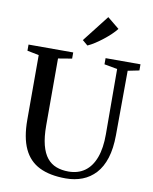

<svg xmlns="http://www.w3.org/2000/svg" viewBox="-104 -1065 920 1151"><g transform="rotate(10 356.0 -490.0)"><path d="M376 8.5Q279.5 8.5 215.8 -23Q152 -54.5 120.5 -122.2Q89 -190 89 -298V-691.5L18 -705.5V-743H290V-705.5L206.5 -691.5V-284.5Q206.5 -213.5 219 -165.2Q231.5 -117 254.8 -88.5Q278 -60 311 -47.5Q344 -35 385 -35Q443.5 -35 484.5 -64.5Q525.5 -94 547 -152Q568.5 -210 568 -294.5L566.5 -691L487 -705.5V-743H699.5V-705.5L630.5 -691.5L628.5 -299Q628 -217.5 609.5 -159.2Q591 -101 557 -64Q523 -27 477 -9.2Q431 8.5 376 8.5ZM366 -799 334 -826 460.5 -988 532.5 -929Q519.5 -912 499.5 -893Q479.5 -874 456.5 -856Q433.5 -838 410.5 -823Q387.5 -808 367 -799Z"/></g></svg>

Font: Merriweather 72pt Medium
Style: Regular
Weight: 500
Version: Version 2.100